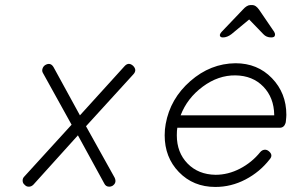

<svg xmlns="http://www.w3.org/2000/svg" viewBox="-20 -740 1194 759"><path d="M472 -478Q488 -496 506 -480Q523 -463 507 -446L320 -241L433 -38Q443 -17 424 -5Q418 -2 412 -2Q398 -2 392 -15L288 -205L112 -10Q104 -2 94 -2Q84 -2 78 -9Q70 -15 69.5 -25Q69 -35 76 -42L263 -247L150 -451Q145 -459 148 -468.5Q151 -478 159 -483Q180 -495 192 -474L296 -284Z M631 -205Q631 -229 635 -250Q653 -350 732.5 -419.5Q812 -489 911 -490Q998 -490 1055 -431Q1112 -372 1112 -286Q1112 -278 1110 -260Q1110 -259 1109.5 -257Q1109 -255 1109 -254Q1103 -235 1086 -235H681Q679 -225 679 -205Q679 -137 721.5 -93.5Q764 -50 832 -49Q882 -49 929 -73.5Q976 -98 1009 -139Q1016 -147 1025.5 -148Q1035 -149 1043 -142Q1061 -127 1046 -110Q1007 -60 950.5 -30.5Q894 -1 832 -1H831Q744 -1 687 -60Q631 -118 631 -205ZM694 -284H1064V-286Q1063 -354 1021 -397.5Q979 -441 911 -442Q843 -443 781.5 -397.5Q720 -352 694 -284ZM965 -663 895 -605Q878 -592 861 -592Q849 -592 849 -602Q851 -609 856 -614L940 -702Q956 -720 970 -720H978Q991 -720 1004 -702L1064 -614Q1068 -607 1067 -602Q1067 -592 1052 -592Q1033 -592 1021 -605Z"/></svg>

Font: Quicksand
Style: Italic
Weight: 400
Italic angle: -12°
Designer: Andrew Paglinawan
Foundry: Andrew Paglinawan
Version: 1.002